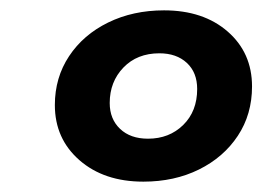

<svg xmlns="http://www.w3.org/2000/svg" viewBox="-20 -770 507 371"><path d="M86 -567Q86 -620 113.5 -661.5Q141 -703 189 -726.5Q237 -750 297 -750Q373 -750 420 -709Q467 -668 467 -603Q467 -549 439.5 -507.5Q412 -466 364.5 -442.5Q317 -419 257 -419Q181 -419 133.5 -460.5Q86 -502 86 -567ZM361 -598Q361 -630 341 -648.5Q321 -667 288 -667Q245 -667 218.5 -639.5Q192 -612 192 -571Q192 -540 212 -521Q232 -502 266 -502Q307 -502 334 -528.5Q361 -555 361 -598Z"/></svg>

Font: Idrija
Style: Bold Italic
Weight: 700
Italic angle: -11.3°
Designer: Julieta Ulanovsky
Foundry: Julieta Ulanovsky
Version: Version 7.200